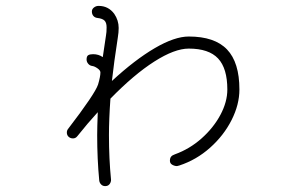

<svg xmlns="http://www.w3.org/2000/svg" viewBox="-20 -582 1040 652"><path d="M793 -278Q793 -227 766.5 -174.5Q740 -122 693.5 -80.5Q647 -39 589 -20L581 -18Q573 -18 565 -22.5Q557 -27 557 -36Q557 -45 561 -50Q565 -55 574 -58Q624 -76 664.5 -112Q705 -148 728.5 -192Q752 -236 752 -278Q752 -350 720.5 -383.5Q689 -417 621 -417Q573 -417 504 -373Q435 -329 355 -247Q350 -177 350 -123Q350 -43 357 28V31Q356 39 351 44.5Q346 50 337 50Q329 50 323.5 44.5Q318 39 317 31Q310 -42 310 -123Q310 -149 312 -201Q278 -164 243 -120Q237 -112 228 -112Q219 -112 213 -117.5Q207 -123 207 -132Q207 -139 211 -144Q303 -264 313 -295Q321 -322 321 -336Q321 -343 311 -350Q301 -357 293 -358Q285 -359 279.5 -365.5Q274 -372 274 -380Q274 -391 279.5 -394.5Q285 -398 296 -398Q315 -398 329 -388Q332 -409 340 -462Q342 -472 342 -489Q342 -505 335 -512Q328 -519 311 -521Q302 -522 297 -528Q292 -534 292 -543Q292 -551 299 -556.5Q306 -562 315 -562Q348 -562 368 -535Q383 -513 383 -487Q383 -472 380 -454Q367 -370 360 -307Q438 -379 505.5 -418.5Q573 -458 621 -458Q709 -458 751 -414Q793 -370 793 -278Z"/></svg>

Font: Tsukimi Rounded Light
Style: Regular
Weight: 300
Designer: Takashi Funayama
Foundry: Takashi Funayama
Version: Version 1.032; ttfautohint (v1.8.3)